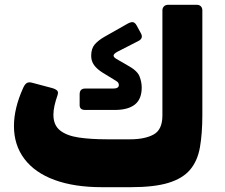

<svg xmlns="http://www.w3.org/2000/svg" viewBox="-20 -770 937 798"><path d="M404 8Q289 8 207 -22Q125 -52 81.5 -109.5Q38 -167 38 -246Q38 -283 47.5 -322.5Q57 -362 76 -404Q83 -420 91.5 -425Q100 -430 114 -426L193 -405Q209 -401 216.5 -394.5Q224 -388 219 -374Q211 -351 206.5 -331Q202 -311 202 -293Q202 -250 229.5 -228Q257 -206 307 -198.5Q357 -191 425 -191H521Q582 -191 618.5 -211Q655 -231 655 -290V-727Q655 -737 661.5 -743.5Q668 -750 678 -750H798Q809 -750 815 -743.5Q821 -737 821 -727V-293Q821 -215 811 -158Q801 -101 770 -64.5Q739 -28 680 -10Q621 8 523 8ZM334 -313Q311 -313 311 -333V-378Q311 -402 334 -402H451Q474 -402 474 -417Q474 -422 471 -426.5Q468 -431 454 -439L405 -469Q383 -483 371 -499.5Q359 -516 359 -538Q359 -568 373.5 -585Q388 -602 414 -617L511 -672Q526 -680 534 -677.5Q542 -675 548 -664L566 -631Q577 -610 554 -599L468 -555Q452 -546 452 -539Q452 -535 455.5 -531.5Q459 -528 464 -525L509 -499Q550 -477 559.5 -453.5Q569 -430 569 -406Q569 -358 540.5 -335.5Q512 -313 457 -313Z"/></svg>

Font: Rubik ExtraBold
Style: Regular
Weight: 800
Designer: Hubert and Fischer
Foundry: Hubert and Fischer
Version: Version 2.300;gftools[0.9.30]